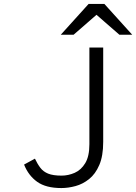

<svg xmlns="http://www.w3.org/2000/svg" viewBox="-20 -941 690 973"><path d="M291 12Q212.5 12 168.2 -19.8Q124 -51.5 102 -107L157 -137Q170 -109.5 184.8 -90.2Q199.5 -71 224.2 -61Q249 -51 292 -51Q326 -51 358.5 -65.2Q391 -79.5 412 -114.2Q433 -149 433 -210V-700H503V-222Q503 -150.5 483.2 -104.8Q463.5 -59 431.5 -33.5Q399.5 -8 362.5 2Q325.5 12 291 12ZM288 -765 429 -921H509L650 -765H585L469 -866L353 -765Z"/></svg>

Font: Overpass Mono Light
Style: Regular
Weight: 300
Monospace: yes
Designer: Delve Withrington, Dave Bailey
Foundry: Delve Fonts LLC
Version: Version 4.000